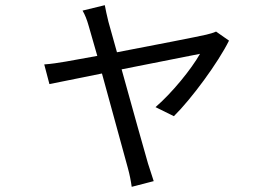

<svg xmlns="http://www.w3.org/2000/svg" viewBox="-20 -632 1040 742"><path d="M865 -475 815 -510C805 -505 789 -501 777 -498C743 -490 573 -457 432 -430L399 -548C393 -573 388 -595 385 -612L299 -591C308 -576 316 -556 323 -531L356 -416L234 -394C204 -389 179 -385 151 -383L171 -307L374 -348L474 17C481 42 486 68 489 90L574 68C568 50 558 19 552 0C539 -44 490 -220 450 -364L753 -424C719 -364 644 -272 581 -218L652 -183C720 -250 823 -390 865 -475Z"/></svg>

Font: Noto Sans HK
Style: Regular
Weight: 400
Designer: Ryoko NISHIZUKA 西塚涼子 (kana, bopomofo & ideographs); Paul D. Hunt (Latin, Greek & Cyrillic); Sandoll Communications 산돌커뮤니
Foundry: Adobe
Version: Version 2.004;hotconv 1.0.118;makeotfexe 2.5.65603